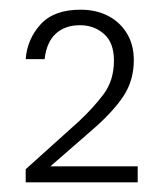

<svg xmlns="http://www.w3.org/2000/svg" viewBox="-20 -728 346 396"><path d="M33 -352V-379L143 -478Q172 -505 193.5 -533.5Q215 -562 215 -603Q215 -640 194.5 -658Q174 -676 145 -676Q114 -676 95 -658.5Q76 -641 72 -606H33Q36 -647 63.5 -677.5Q91 -708 146 -708Q178 -708 202.5 -695.5Q227 -683 241.5 -659.5Q256 -636 256 -604Q256 -562 234.5 -529.5Q213 -497 169 -459L84 -385H264V-352Z"/></svg>

Font: DM Sans 36pt ExtraLight
Style: Regular
Weight: 250
Designer: Colophon Foundry, Jonny Pinhorn
Foundry: Colophon Foundry
Version: Version 4.004;gftools[0.9.30]